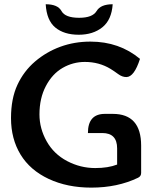

<svg xmlns="http://www.w3.org/2000/svg" viewBox="-20 -859 719 886"><path d="M30.8 -314Q30.8 -403.8 60.3 -467.3Q89.8 -530.8 141.8 -575.2Q193.8 -619.6 258.5 -643.3Q323.2 -667 397.5 -667Q530.3 -667 626 -587.4Q599.1 -503.4 563 -503.4Q543.9 -503.4 525.4 -517.1Q506.8 -530.8 490.2 -541Q437.5 -573.2 371.6 -573.2Q316.9 -573.2 269 -545.7Q221.2 -518.1 191.7 -461.9Q162.1 -405.8 162.1 -331.1Q162.1 -266.1 195.3 -207Q228.5 -147.9 289.8 -115.7Q351.1 -83.5 419.4 -83.5Q479 -83.5 520.5 -99.6V-174.3Q520.5 -245.1 452.1 -245.1H385.7Q385.7 -333.5 463.9 -333.5H500.5Q631.3 -333.5 631.3 -187V-61Q631.3 -45.4 616.7 -38.6Q522 6.8 401.4 6.8Q290.5 6.8 204.6 -33.4Q118.7 -73.7 74.7 -146Q30.8 -218.3 30.8 -314ZM343.3 -698.7Q275.9 -698.7 235.6 -731.7Q195.3 -764.6 190.9 -839.4Q246.6 -839.4 263.7 -808.1Q280.8 -776.9 345.2 -776.9Q407.2 -776.9 425.8 -808.1Q444.3 -839.4 500 -839.4Q495.1 -767.1 452.1 -732.9Q409.2 -698.7 343.3 -698.7Z"/></svg>

Font: Bainsley
Style: Bold
Weight: 700
Designer: Paul James MIller
Foundry: High-Logic / Made with FontCreator
Version: Version 1.411;March 28, 2021;FontCreator 13.0.0.2683 64-bit